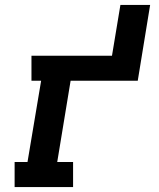

<svg xmlns="http://www.w3.org/2000/svg" viewBox="-20 -755 640 775"><path d="M39 0V-101H91L146 -429H107V-530H432L466 -735H586L536 -429H265L211 -101H275V0Z"/></svg>

Font: Iosevka Curly Slab ExObl
Style: Bold
Weight: 700
Width: 7
Italic angle: -9°
Monospace: yes
Designer: Belleve Invis
Foundry: Belleve Invis
Version: Version 11.0.0; ttfautohint (v1.8.3)